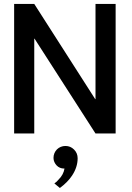

<svg xmlns="http://www.w3.org/2000/svg" viewBox="-20 -680 673 978"><path d="M569 0H466.5L156 -483H154.5V0H52V-660H154.5L465 -175H466.5V-660H569ZM285 277.5 257 254.5Q270 245.5 279.5 233.5Q303.5 209.5 308.5 178.5H305.5Q295 178.5 285.5 174.5Q276 170.5 268.8 163Q261.5 155.5 257 145.5Q252.5 135.5 252.5 124.5Q252.5 111.5 257.2 100.2Q262 89 270.2 80.8Q278.5 72.5 289.8 68Q301 63.5 313.5 63.5Q339 63.5 357.2 81.8Q375.5 100 375.5 126Q375.5 171.5 347 214.5Q324.5 248.5 285 277.5Z"/></svg>

Font: Lucymar Sans Medium
Style: Regular
Weight: 500
Foundry: The League of Moveable Type (original font) / Main changes by Cristiano Sobral with portions from Mirco Monsees
Version: Version 2.001;August 30, 2020;FontCreator 13.0.0.2681 64-bit